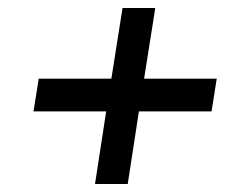

<svg xmlns="http://www.w3.org/2000/svg" viewBox="-20 -528 563 481"><path d="M64 -249H246L218 -67H300L328 -249H510L523 -331H341L369 -508H287L259 -331H77Z"/></svg>

Font: Charger Pro
Style: BdObl
Weight: 700
Designer: Jasper
Foundry: Cannot Into Space Fonts
Version: Version 1.09